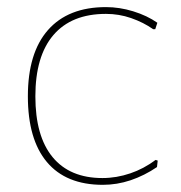

<svg xmlns="http://www.w3.org/2000/svg" viewBox="-20 -514 507 538"><path d="M276.9 -494.1Q314.9 -494.1 353 -482.4Q392.6 -470.2 420.9 -450.2L415 -432.1H409.2Q382.3 -451.2 347.2 -463.4Q313.5 -475.1 276.9 -475.1Q180.2 -475.1 129.4 -415.5Q79.1 -356.4 79.1 -244.1Q79.1 -132.3 127.4 -73.7Q175.8 -15.1 267.1 -15.1Q306.6 -15.1 345.2 -28.3Q382.8 -41 416 -65.9L421.9 -64L419.9 -45.9Q384.8 -22 345.7 -8.8Q307.6 3.9 268.1 3.9Q165 3.9 111.3 -60.1Q58.1 -123.5 58.1 -244.1Q58.1 -365.7 114.3 -429.7Q170.9 -494.1 276.9 -494.1Z"/></svg>

Font: Datalegreya
Style: Dot
Weight: 700
Designer: Figs Lab
Foundry: Figs Lab
Version: Version 1.002;PS 001.002;hotconv 1.0.70;makeotf.lib2.5.58329